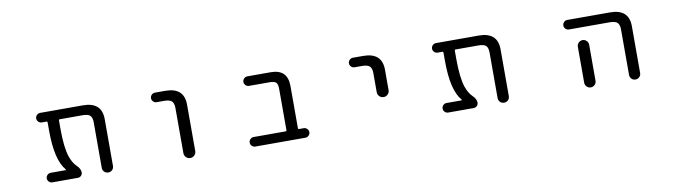

<svg xmlns="http://www.w3.org/2000/svg" viewBox="-31 -1000 5062 1433"><g transform="rotate(-10 2500.0 -284.0)"><path d="M747.1 -62.5Q747.1 -44.9 734.9 -32.7Q722.7 -20.5 704.6 -20.5Q686.5 -20.5 674.3 -32.7Q662.1 -44.9 662.1 -62.5V-407.2Q662.1 -444.3 646.5 -459.5Q630.9 -474.6 589.8 -474.6H416Q409.2 -474.6 409.2 -466.8V-405.3Q409.2 -261.7 433.6 -189.5Q451.2 -138.7 480.5 -110.4Q508.8 -84 508.8 -54.7Q508.8 -41 498.5 -30.8Q488.3 -20.5 474.6 -20.5H280.3Q265.6 -20.5 254.9 -31.2Q244.1 -42 244.1 -56.6Q244.1 -71.3 254.9 -82Q265.6 -92.8 280.3 -92.8H392.6Q395.5 -92.8 396 -94.7Q396.5 -96.7 395.5 -98.6Q323.2 -181.6 323.2 -405.3V-466.8Q323.2 -474.6 316.4 -474.6H280.3Q265.6 -474.6 254.9 -485.4Q244.1 -496.1 244.1 -510.7Q244.1 -525.4 254.9 -536.1Q265.6 -546.9 280.3 -546.9H604.5Q747.1 -546.9 747.1 -417Z M1150.4 -474.6Q1135.7 -474.6 1125 -485.4Q1114.3 -496.1 1114.3 -510.7Q1114.3 -525.4 1125 -536.1Q1135.7 -546.9 1150.4 -546.9H1228.5Q1371.1 -546.9 1371.1 -417V-65.4Q1371.1 -46.9 1357.9 -33.7Q1344.7 -20.5 1326.2 -20.5Q1307.6 -20.5 1294.4 -33.7Q1281.2 -46.9 1281.2 -65.4V-407.2Q1281.2 -444.3 1264.6 -459.5Q1248 -474.6 1207 -474.6Z M2068.4 -414.1Q2068.4 -449.2 2055.7 -461.9Q2043 -474.6 2006.8 -474.6H1850.6Q1835.9 -474.6 1825.2 -485.4Q1814.5 -496.1 1814.5 -510.7Q1814.5 -525.4 1825.2 -536.1Q1835.9 -546.9 1850.6 -546.9H2028.3Q2155.3 -546.9 2155.3 -419.9V-99.6Q2155.3 -92.8 2162.1 -92.8H2198.2Q2212.9 -92.8 2223.6 -82Q2234.4 -71.3 2234.4 -56.6Q2234.4 -42 2223.6 -31.2Q2212.9 -20.5 2198.2 -20.5H1818.4Q1803.7 -20.5 1793 -31.2Q1782.2 -42 1782.2 -56.6Q1782.2 -71.3 1793 -82Q1803.7 -92.8 1818.4 -92.8H2060.5Q2068.4 -92.8 2068.4 -99.6Z M2650.4 -474.6Q2635.7 -474.6 2625 -485.4Q2614.3 -496.1 2614.3 -510.7Q2614.3 -525.4 2625 -536.1Q2635.7 -546.9 2650.4 -546.9H2728.5Q2871.1 -546.9 2871.1 -417V-262.7Q2871.1 -244.1 2857.9 -231Q2844.7 -217.8 2826.2 -217.8Q2807.6 -217.8 2794.4 -231Q2781.2 -244.1 2781.2 -262.7V-407.2Q2781.2 -444.3 2764.6 -459.5Q2748 -474.6 2707 -474.6Z M3747.1 -62.5Q3747.1 -44.9 3734.9 -32.7Q3722.7 -20.5 3704.6 -20.5Q3686.5 -20.5 3674.3 -32.7Q3662.1 -44.9 3662.1 -62.5V-407.2Q3662.1 -444.3 3646.5 -459.5Q3630.9 -474.6 3589.8 -474.6H3416Q3409.2 -474.6 3409.2 -466.8V-405.3Q3409.2 -261.7 3433.6 -189.5Q3451.2 -138.7 3480.5 -110.4Q3508.8 -84 3508.8 -54.7Q3508.8 -41 3498.5 -30.8Q3488.3 -20.5 3474.6 -20.5H3280.3Q3265.6 -20.5 3254.9 -31.2Q3244.1 -42 3244.1 -56.6Q3244.1 -71.3 3254.9 -82Q3265.6 -92.8 3280.3 -92.8H3392.6Q3395.5 -92.8 3396 -94.7Q3396.5 -96.7 3395.5 -98.6Q3323.2 -181.6 3323.2 -405.3V-466.8Q3323.2 -474.6 3316.4 -474.6H3280.3Q3265.6 -474.6 3254.9 -485.4Q3244.1 -496.1 3244.1 -510.7Q3244.1 -525.4 3254.9 -536.1Q3265.6 -546.9 3280.3 -546.9H3604.5Q3747.1 -546.9 3747.1 -417Z M4275.4 -474.6Q4260.7 -474.6 4250 -485.4Q4239.3 -496.1 4239.3 -510.7Q4239.3 -525.4 4250 -536.1Q4260.7 -546.9 4275.4 -546.9H4599.6Q4742.2 -546.9 4742.2 -417V-62.5Q4742.2 -44.9 4730 -32.7Q4717.8 -20.5 4700.2 -20.5Q4682.6 -20.5 4670.4 -32.7Q4658.2 -44.9 4658.2 -62.5V-407.2Q4658.2 -444.3 4641.6 -459.5Q4625 -474.6 4585 -474.6ZM4404.3 -335.9V-99.6V-63.5Q4404.3 -45.9 4391.6 -33.2Q4378.9 -20.5 4361.3 -20.5Q4343.8 -20.5 4331.1 -33.2Q4318.4 -45.9 4318.4 -63.5V-99.6V-335.9Q4318.4 -353.5 4331.1 -366.2Q4343.8 -378.9 4361.3 -378.9Q4378.9 -378.9 4391.6 -366.2Q4404.3 -353.5 4404.3 -335.9Z"/></g></svg>

Font: Rounded Mgen+ 1m regular
Style: Regular
Weight: 400
Designer: [Source Han Sans]
Ryoko NISHIZUKA  (kana & ideographs); Paul D. Hunt (Latin, Greek & Cyrillic); Wenlong ZHANG  (bopomofo
Version: Version 1.059.20150602